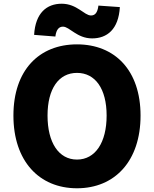

<svg xmlns="http://www.w3.org/2000/svg" viewBox="-20 -996 826 1030"><path d="M393 14C596 14 734 -132 734 -376C734 -619 596 -758 393 -758C190 -758 52 -620 52 -376C52 -132 190 14 393 14ZM393 -140C295 -140 235 -231 235 -376C235 -520 295 -605 393 -605C491 -605 552 -520 552 -376C552 -231 491 -140 393 -140ZM474 -790C554 -790 616 -838 623 -958L508 -966C503 -925 488 -913 468 -913C432 -913 393 -976 311 -976C231 -976 170 -927 163 -809L277 -800C282 -840 298 -853 318 -853C353 -853 393 -790 474 -790Z"/></svg>

Font: Noto Sans T Chinese Black
Style: Bold
Weight: 900
Designer: Ryoko NISHIZUKA (kana & ideographs); Paul D. Hunt (Latin, Greek & Cyrillic); Wenlong ZHANG (bopomofo); Sandoll Communica
Foundry: Adobe Systems Incorporated
Version: Version 1.000;PS 1;hotconv 1.0.78;makeotf.lib2.5.61930